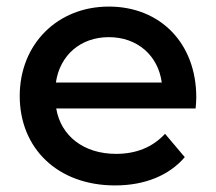

<svg xmlns="http://www.w3.org/2000/svg" viewBox="-20 -558 657 584"><path d="M150 -307C162 -390 225 -445 311 -445C398 -445 461 -389 472 -307ZM330 6C420 6 494 -24 542 -80L482 -151C444 -110 394 -90 333 -90C234 -90 165 -145 151 -228H575C576 -239 577 -253 577 -262C577 -427 467 -538 311 -538C155 -538 40 -424 40 -266C40 -107 155 6 330 6Z"/></svg>

Font: Montserrat-Alt1 SemBd
Style: Regular
Weight: 600
Designer: Differentunic
Foundry: Differentunic
Version: Version 7.222